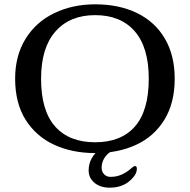

<svg xmlns="http://www.w3.org/2000/svg" viewBox="-20 -698 878 888"><path d="M50 -334Q50 -441 98.5 -519Q147 -597 231.5 -637.5Q316 -678 420 -678Q531 -678 614 -637.5Q697 -597 742.5 -519.5Q788 -442 788 -334Q788 -222 740.5 -144.5Q693 -67 610 -28.5Q527 10 420 10Q314 10 230.5 -28.5Q147 -67 98.5 -144Q50 -221 50 -334ZM668 -334Q668 -479 603 -553.5Q538 -628 420 -628Q303 -628 236.5 -552.5Q170 -477 170 -334Q170 -186 235 -113Q300 -40 420 -40Q540 -40 604 -113Q668 -186 668 -334ZM390 90Q390 60 404 34.5Q418 9 440 -5Q456 -16 477 -22Q498 -28 523 -28Q541 -28 549 -23.5Q557 -19 554.5 -14.5Q552 -10 542 -10Q515 -10 494 2.5Q473 15 461.5 35Q450 55 450 77Q450 96 461.5 108Q473 120 491 120Q520 120 543.5 109Q567 98 584 83Q598 70 604 70Q613 70 613 82Q613 102 598 120Q558 170 488 170Q444 170 417 147.5Q390 125 390 90Z"/></svg>

Font: Raigarh
Style: Regular
Weight: 400
Designer: jaikishan Patel
Foundry: MagicType
Version: Version 1.000;FEAKit 1.0